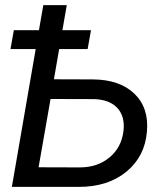

<svg xmlns="http://www.w3.org/2000/svg" viewBox="-20 -731 653 751"><path d="M322.8 -539.1H211.4L190.9 -420.9L342.3 -420.4Q447.8 -419.9 505.4 -364.7Q563 -309.6 554.7 -216.3Q546.9 -119.1 474.6 -59.6Q402.3 0 288.6 0H26.4L119.6 -539.1H21L34.2 -612.8H132.3L149.4 -710.9H241.2L224.1 -612.8H335.9ZM177.7 -343.8 130.9 -76.7 292 -76.2Q360.8 -76.2 407.7 -114.7Q454.6 -153.3 462.9 -217.3Q469.7 -274.9 439.5 -308.1Q409.2 -341.3 348.6 -343.3Z"/></svg>

Font: Roboto
Style: Italic
Weight: 400
Italic angle: -12°
Designer: Google
Version: Version 2.134; 2016; ttfautohint (v1.6)